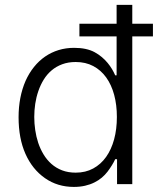

<svg xmlns="http://www.w3.org/2000/svg" viewBox="-20 -747 653 779"><path d="M83.8 -419Q98 -450.6 118.1 -475.5Q138.1 -500.4 163.2 -517.6Q188.2 -534.8 217.9 -543.9Q247.5 -552.9 280.9 -552.9Q331.3 -552.9 364 -535.2Q380.3 -526.3 393.5 -515.1Q406.6 -503.9 416.7 -491.7Q426.8 -479.4 434.5 -466.6Q442.1 -453.8 447.4 -441.4H453.1V-599.4H302.2V-650.6H453.1V-727.3H516.7V-650.6H600.5V-599.4H516.7V0H454.9V-101.2H447.4Q441.8 -88.8 433.9 -76.2Q426.1 -63.6 416.2 -50.4Q406.2 -37.3 392.9 -26.1Q379.6 -14.9 362.7 -6.6Q345.9 1.8 325.1 6.6Q304.3 11.4 279.8 11.4Q213.4 11.4 162.6 -24.1Q111.2 -60 83.3 -122.7Q55.4 -185.4 55.4 -271.3Q55.4 -353.7 83.8 -419ZM119 -272.4Q119 -246.4 122.9 -219.5Q126.8 -192.5 135.1 -167.4Q143.5 -142.4 156.8 -120.4Q170.1 -98.4 188.7 -81.9Q207.4 -65.3 231.9 -55.9Q256.4 -46.5 287.3 -46.5Q327.1 -46.5 358.1 -63.4Q389.2 -80.3 410.5 -110.3Q431.8 -140.3 443 -181.6Q454.2 -223 454.2 -272.4Q454.2 -321.4 443.2 -362.2Q432.2 -403.1 410.9 -432.7Q389.6 -462.4 358.5 -478.9Q327.4 -495.4 287.3 -495.4Q256.7 -495.4 232.4 -486.3Q208.1 -477.3 189.5 -461.5Q170.8 -445.7 157.5 -424.2Q144.2 -402.7 135.7 -377.8Q127.1 -353 123 -326.2Q119 -299.4 119 -272.4Z"/></svg>

Font: Inter P Light
Style: Regular
Weight: 300
Designer: Rasmus Andersson
Foundry: rsms
Version: Version 3.018;git-588b23468